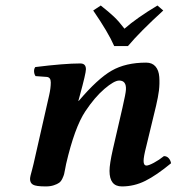

<svg xmlns="http://www.w3.org/2000/svg" viewBox="-20 -666 646 696"><path d="M389.2 -125 423.8 -274.9Q436 -328.1 436.5 -340.8Q438.5 -374 412.1 -374Q394 -374 358.6 -343.8Q323.2 -313.5 289.1 -262.2Q250.5 -204.1 219.7 -71.8Q218.8 -67.4 216.3 -54.2Q213.9 -41 212.4 -34.9Q210.9 -28.8 206.1 -18.6Q201.2 -8.3 194.3 -3.4Q187.5 1.5 175 5.6Q162.6 9.8 146 9.8Q110.4 9.8 99.6 3.4Q88.9 -2.9 88.9 -17.1Q88.9 -21.5 90.8 -30Q92.8 -38.6 96.7 -52.2L101.6 -71.8L158.2 -320.8Q164.1 -346.7 164.1 -367.2Q164.1 -386.2 148.9 -387.2L108.9 -390.1Q104 -397 103.5 -406.7Q103 -416.5 107.9 -422.9Q213.4 -436 271 -436Q291.5 -436 291.5 -415Q291.5 -400.4 269.5 -320.3L264.2 -300.8L265.1 -299.8Q334 -380.9 384.8 -409.9Q435.5 -439 509.8 -439Q531.7 -439 543.7 -425Q555.7 -411.1 557.4 -387Q559.1 -362.8 556.2 -337.9Q553.2 -314.5 545.9 -283.2L509.8 -133.8Q500.5 -97.7 500.5 -82.5Q500.5 -65.9 511.2 -65.9Q519 -65.9 537.8 -75.9Q556.6 -85.9 574.2 -100.1Q584.5 -100.1 591.3 -92.8Q598.1 -85.4 600.1 -74.2Q546.9 -30.3 506.6 -10.3Q466.3 9.8 421.9 9.8Q377 9.8 377 -46.4Q377 -71.3 389.2 -125ZM443.8 -499H394Q372.6 -548.3 317.9 -627.9L345.2 -646Q375 -622.6 393.1 -605.5Q411.1 -588.4 431.2 -562Q475.1 -600.6 550.8 -646L571.8 -627.9Q486.8 -550.3 443.8 -499Z"/></svg>

Font: Linux Libertine G
Style: Semibold Italic
Weight: 600
Italic angle: -11.5°
Designer: Philipp H. Poll
Foundry: Philipp H. Poll
Version: Version 5.1.1